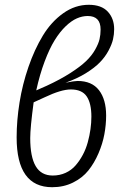

<svg xmlns="http://www.w3.org/2000/svg" viewBox="-20 -763 509 794"><path d="M300.8 -428.2Q359.9 -428.2 389.4 -389.9Q418.9 -351.6 418.9 -285.2Q418.9 -247.1 411.6 -207.8Q404.3 -168.5 387.2 -128.7Q370.1 -88.9 345.5 -58.1Q320.8 -27.3 282 -8.1Q243.2 11.2 195.8 11.2Q48.8 11.2 48.8 -194.8Q48.8 -264.6 60.8 -339.4Q72.8 -414.1 97.7 -486.3Q122.6 -558.6 157.2 -615.7Q191.9 -672.9 241.2 -708Q290.5 -743.2 347.2 -743.2Q399.4 -743.2 425.8 -714.8Q452.1 -686.5 452.1 -642.1Q452.1 -621.1 447.3 -600.1Q442.4 -579.1 428.7 -553.5Q415 -527.8 393.3 -505.4Q371.6 -482.9 335 -460.2Q298.3 -437.5 251 -420.9Q288.1 -428.2 300.8 -428.2ZM342.8 -696.8Q320.3 -696.8 297.9 -687Q275.4 -677.2 251.5 -654.3Q227.5 -631.3 206.1 -596.7Q184.6 -562 164.6 -508.8Q144.5 -455.6 129.9 -389.2L172.9 -408.2Q229 -434.1 270.5 -460.7Q312 -487.3 335.7 -510Q359.4 -532.7 373.3 -557.4Q387.2 -582 391.6 -600.8Q396 -619.6 396 -641.1Q396 -696.8 342.8 -696.8ZM198.2 -37.1Q227.1 -37.1 251.5 -48.3Q275.9 -59.6 292.7 -79.1Q309.6 -98.6 322.5 -122.8Q335.4 -147 343 -174.8Q350.6 -202.6 354.2 -229Q357.9 -255.4 357.9 -280.8Q357.9 -335.9 338.4 -364.5Q318.8 -393.1 272.9 -393.1Q232.9 -393.1 165 -360.8L119.1 -339.8Q105 -234.4 105 -191.9Q105 -114.3 127.7 -75.7Q150.4 -37.1 198.2 -37.1Z"/></svg>

Font: Fira Sans Compressed Light
Style: Italic
Weight: 300
Width: 3
Italic angle: -8°
Designer: Carrois Corporate & Edenspiekermann AG
Foundry: Carrois Corporate GbR & Edenspiekermann AG
Version: Version 4.203;PS 004.203;hotconv 1.0.88;makeotf.lib2.5.64775